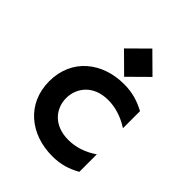

<svg xmlns="http://www.w3.org/2000/svg" viewBox="-202 -801 924 924"><g transform="rotate(45 260.0 -338.5)"><path d="M461 -321V-437C416 -461 373 -475 315 -475C167 -475 50 -383 50 -230C50 -78 167 15 315 15C373 15 416 1 461 -24V-143C414 -111 365 -95 315 -95C213 -95 165 -162 165 -230C165 -298 213 -367 315 -367C365 -367 414 -351 461 -321ZM193 -596 290 -500 387 -596 290 -692Z"/></g></svg>

Font: KT Kiyosuna Sans Bold
Style: Regular
Weight: 700
Designer: [Zen Kaku Gothic] Yoshimichi Ohira
Version: Version 1.010;Glyphs 3.1.2 (3151)